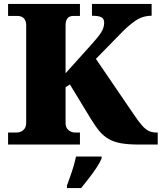

<svg xmlns="http://www.w3.org/2000/svg" viewBox="-20 -734 821 975"><path d="M21 0V-61H64Q84 -61 98.5 -73.5Q113 -86 113 -111V-606Q113 -629 101 -641Q89 -653 70 -653H21V-714H386V-653H352Q313 -653 313 -605V-362L447 -511Q478 -545 493.5 -569Q509 -593 509 -619Q509 -638 495.5 -646Q482 -654 447 -654V-714H750V-654Q705 -654 669 -629.5Q633 -605 599 -570L467 -435L662 -149Q685 -115 702 -96Q719 -77 735.5 -69Q752 -61 775 -61H781V0H685Q631 0 594.5 -6.5Q558 -13 532 -28Q506 -43 485 -68Q464 -93 441 -131L335 -305L313 -291V-109Q313 -86 327.5 -73.5Q342 -61 362 -61H386V0ZM320 208Q327 189 336.5 162.5Q346 136 354 108.5Q362 81 366 61H496V71Q487 92 469.5 118.5Q452 145 431 172Q410 199 392 221H320Z"/></svg>

Font: Noto Serif Ethiopic Black
Style: Regular
Weight: 900
Designer: Monotype Design Team
Foundry: Monotype Imaging Inc.
Version: Version 2.102; ttfautohint (v1.8.4.7-5d5b)